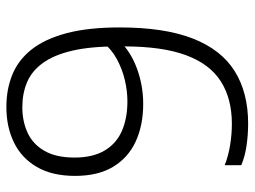

<svg xmlns="http://www.w3.org/2000/svg" viewBox="-118 -671 798 602"><g transform="rotate(90 281.0 -370.0)"><path d="M315.5 9Q259.5 9 213.8 -9.8Q168 -28.5 135 -70.2Q102 -112 84 -180Q66 -248 66 -346Q66 -486.5 100.8 -575.5Q135.5 -664.5 203 -706.8Q270.5 -749 367.5 -749Q401.5 -749 435.5 -744.2Q469.5 -739.5 498 -727.5V-675.5Q469 -687 435 -692.5Q401 -698 368.5 -698Q289 -698 234.8 -663.2Q180.5 -628.5 153 -554Q125.5 -479.5 125.5 -359.5V-341Q125.5 -255 139 -197.2Q152.5 -139.5 177.8 -105Q203 -70.5 238 -55.8Q273 -41 316 -41Q361 -41 396.8 -57.8Q432.5 -74.5 453.2 -110.8Q474 -147 474 -204.5Q474 -262 452 -299Q430 -336 390.5 -353.2Q351 -370.5 297.5 -370.5Q265.5 -370.5 231.2 -362.5Q197 -354.5 165.5 -337.5Q134 -320.5 111.5 -292.5V-348.5Q144 -382 196.5 -401Q249 -420 305.5 -420Q372 -420 423 -396.8Q474 -373.5 502.8 -326Q531.5 -278.5 531.5 -206.5Q531.5 -134.5 503.5 -86.5Q475.5 -38.5 426.8 -14.8Q378 9 315.5 9Z"/></g></svg>

Font: Encode Sans Condensed Thin Light
Style: Regular
Weight: 300
Version: Version 3.002